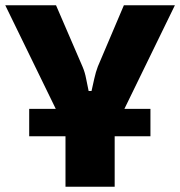

<svg xmlns="http://www.w3.org/2000/svg" viewBox="-24 -710 685 730"><path d="M548 -296V-192H87V-296ZM641 -690 408 -212H229L-4 -690H189L290 -456Q299 -435 303.5 -410.5Q308 -386 313 -364H324Q329 -386 334.5 -411Q340 -436 348 -457L447 -690ZM412 -321V0H225V-321Z"/></svg>

Font: Exo 2 ExtraBold
Style: Regular
Weight: 800
Designer: Natanael Gama
Foundry: Natanael Gama
Version: Version 2.010